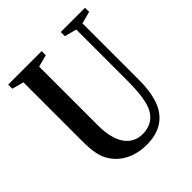

<svg xmlns="http://www.w3.org/2000/svg" viewBox="-208 -903 1054 1054"><g transform="rotate(-45 319.5 -376.0)"><path d="M328 10.5C416.5 10.5 479 -24.5 514 -90.5C536.5 -134.5 548.5 -195 548.5 -273V-711L619 -729.5V-761.5H430.5V-729.5L500.5 -711V-325C500.5 -213 490.5 -149 467 -108.5C443 -68 404 -47 353 -47C264.5 -47 212.5 -121 212.5 -253V-711L282.5 -729.5V-761.5H22.5V-729.5L90.5 -711V-257.5C90.5 -175 100 -128.5 123.5 -91.5C163.5 -26.5 236.5 10.5 328 10.5Z"/></g></svg>

Font: Libre Caslon Condensed SemiBold
Style: Regular
Weight: 600
Designer: Pablo Impallari, Rodrigo Fuenzalida, Katja Schimmel, Ertekin Erdin
Foundry: Pablo Impallari, Rodrigo Fuenzalida
Version: Version 2.000;gftools[0.9.33]